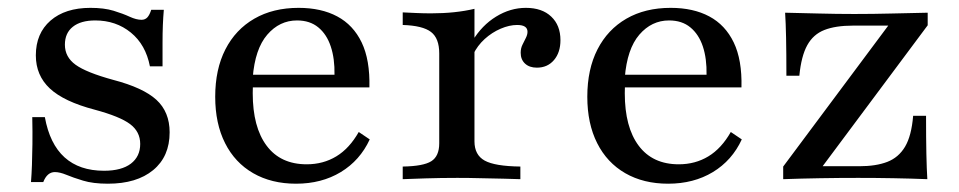

<svg xmlns="http://www.w3.org/2000/svg" viewBox="-20 -447 2392 479"><path d="M249.2 11.3Q212.1 11.3 187.1 3.6Q162.1 -4 145.6 -10.9Q129 -17.7 116.9 -17.7Q97.6 -17.7 87.9 7.3H57.3Q58.9 -12.9 59.7 -35.5Q60.5 -58.1 60.9 -87.5Q61.3 -116.9 60.5 -154.8H91.9Q104 -87.9 141.1 -54.4Q178.2 -21 239.5 -21Q283.1 -21 306.5 -38.7Q329.8 -56.5 329.8 -87.9Q329.8 -118.5 304.4 -137.5Q279 -156.5 216.1 -173.4Q139.5 -193.5 104.4 -226.2Q69.4 -258.9 69.4 -308.9Q69.4 -363.7 106 -395.6Q142.7 -427.4 205.6 -427.4Q239.5 -427.4 263.3 -420.2Q287.1 -412.9 303.6 -405.2Q320.2 -397.6 333.1 -397.6Q341.9 -397.6 347.6 -403.6Q353.2 -409.7 357.3 -422.6H388.7Q387.1 -404 386.3 -384.3Q385.5 -364.5 385.5 -339.9Q385.5 -315.3 385.5 -281.5H354Q343.5 -335.5 306.5 -365.7Q269.4 -396 217.7 -396Q181.5 -396 161.7 -380.2Q141.9 -364.5 141.9 -335.5Q141.9 -304.8 168.5 -285.5Q195.2 -266.1 262.9 -247.6Q337.1 -228.2 370.2 -198Q403.2 -167.7 403.2 -116.9Q403.2 -56.5 362.1 -22.6Q321 11.3 249.2 11.3Z M718.5 11.3Q657.3 11.3 611.7 -14.9Q566.1 -41.1 541.5 -89.9Q516.9 -138.7 516.9 -205.6Q516.9 -274.2 542.3 -323.8Q567.7 -373.4 614.5 -400.4Q661.3 -427.4 725 -427.4Q781.5 -427.4 821.4 -406Q861.3 -384.7 882.3 -341.1Q903.2 -297.6 901.6 -229H576.6L575 -260.5H814.5Q815.3 -300.8 805.2 -331Q795.2 -361.3 774.2 -378.6Q753.2 -396 721 -396Q677.4 -396 646.8 -360.5Q616.1 -325 610.5 -253.2L612.1 -250.8Q611.3 -242.7 610.9 -233.9Q610.5 -225 610.5 -214.5Q610.5 -129.8 645.2 -83.5Q679.8 -37.1 745.2 -37.1Q786.3 -37.1 819 -56.9Q851.6 -76.6 875 -117.7L902.4 -99.2Q878.2 -46.8 830.2 -17.7Q782.3 11.3 718.5 11.3Z M984.7 0V-31.5Q1036.3 -32.3 1056 -44.8Q1075.8 -57.3 1075.8 -89.5V-313.7Q1075.8 -351.6 1055.2 -367.3Q1034.7 -383.1 984.7 -384.7V-416.1Q1002.4 -415.3 1019.4 -414.5Q1036.3 -413.7 1055.6 -413.7Q1116.1 -413.7 1163.7 -425V-94.4Q1163.7 -60.5 1189.1 -46.4Q1214.5 -32.3 1278.2 -31.5V0Q1262.9 -0.8 1236.7 -1.2Q1210.5 -1.6 1180.2 -2.4Q1150 -3.2 1121 -3.2Q1079.8 -3.2 1041.9 -2Q1004 -0.8 984.7 0ZM1319.4 -278.2Q1300.8 -278.2 1289.9 -288.3Q1279 -298.4 1279 -315.3Q1279 -326.6 1283.5 -335.5Q1287.9 -344.4 1291.9 -352.4Q1296 -360.5 1296 -367.7Q1296 -384.7 1270.2 -384.7Q1250.8 -384.7 1229 -375.4Q1207.3 -366.1 1189.1 -349.6Q1171 -333.1 1160.5 -311.3L1158.9 -345.2Q1182.3 -383.9 1217.7 -405.6Q1253.2 -427.4 1291.9 -427.4Q1332.3 -427.4 1355.2 -405.6Q1378.2 -383.9 1378.2 -346.8Q1378.2 -316.1 1362.1 -297.2Q1346 -278.2 1319.4 -278.2Z M1646.8 11.3Q1585.5 11.3 1539.9 -14.9Q1494.4 -41.1 1469.8 -89.9Q1445.2 -138.7 1445.2 -205.6Q1445.2 -274.2 1470.6 -323.8Q1496 -373.4 1542.7 -400.4Q1589.5 -427.4 1653.2 -427.4Q1709.7 -427.4 1749.6 -406Q1789.5 -384.7 1810.5 -341.1Q1831.5 -297.6 1829.8 -229H1504.8L1503.2 -260.5H1742.7Q1743.5 -300.8 1733.5 -331Q1723.4 -361.3 1702.4 -378.6Q1681.5 -396 1649.2 -396Q1605.6 -396 1575 -360.5Q1544.4 -325 1538.7 -253.2L1540.3 -250.8Q1539.5 -242.7 1539.1 -233.9Q1538.7 -225 1538.7 -214.5Q1538.7 -129.8 1573.4 -83.5Q1608.1 -37.1 1673.4 -37.1Q1714.5 -37.1 1747.2 -56.9Q1779.8 -76.6 1803.2 -117.7L1830.6 -99.2Q1806.5 -46.8 1758.5 -17.7Q1710.5 11.3 1646.8 11.3Z M1933.9 0V-31.5L2196 -383.1H2108.1Q2064.5 -383.1 2036.7 -372.2Q2008.9 -361.3 1994 -334.3Q1979 -307.3 1974.2 -258.1H1941.9Q1941.9 -314.5 1941.1 -352.8Q1940.3 -391.1 1938.7 -415.3Q1979 -414.5 2022.6 -413.3Q2066.1 -412.1 2111.3 -412.1Q2158.9 -412.1 2204.8 -413.3Q2250.8 -414.5 2294.4 -415.3V-383.9L2032.3 -32.3H2124.2Q2165.3 -32.3 2193.5 -43.1Q2221.8 -54 2237.9 -81Q2254 -108.1 2258.1 -158.1H2290.3Q2290.3 -101.6 2291.1 -63.3Q2291.9 -25 2293.5 0Q2253.2 -1.6 2208.9 -2.4Q2164.5 -3.2 2121 -3.2Q2074.2 -3.2 2026.2 -2.4Q1978.2 -1.6 1933.9 0Z"/></svg>

Font: Playfair 12pt Medium
Style: Regular
Weight: 500
Designer: Claus Eggers Sørensen
Foundry: Claus Eggers Sørensen
Version: Version 2.000;gftools[0.9.28]